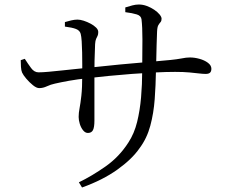

<svg xmlns="http://www.w3.org/2000/svg" viewBox="-20 -787 1040 852"><path d="M330 22Q388 -6 448.5 -48.5Q509 -91 550 -155Q576 -195 588.5 -246Q601 -297 606 -355Q611 -413 611 -473Q612 -556 612 -612Q612 -668 608 -701Q606 -717 587 -723Q568 -729 536 -733V-754Q552 -759 567 -763Q582 -767 596 -767Q614 -767 631.5 -760.5Q649 -754 664 -744Q679 -734 688 -723Q697 -712 697 -704Q697 -694 692.5 -689Q688 -684 683 -676Q678 -668 677 -647Q676 -622 675 -589Q674 -556 673.5 -524.5Q673 -493 672 -471Q671 -409 666.5 -347Q662 -285 647 -229Q632 -173 599 -129Q566 -81 501 -34.5Q436 12 344 45ZM370 -197Q358 -197 348.5 -209Q339 -221 334 -237.5Q329 -254 329 -268Q329 -286 333 -306.5Q337 -327 341 -362Q345 -397 345 -458Q345 -476 345 -501.5Q345 -527 344.5 -554Q344 -581 342.5 -603.5Q341 -626 338 -637Q334 -652 317 -658.5Q300 -665 268 -669V-689Q281 -693 296 -696.5Q311 -700 324 -700Q336 -700 351.5 -695Q367 -690 382 -682Q397 -674 406.5 -664.5Q416 -655 416 -645Q416 -634 413 -628Q410 -622 406.5 -614.5Q403 -607 402 -591Q402 -581 401 -561.5Q400 -542 399.5 -517Q399 -492 399 -465Q399 -422 399 -379Q399 -336 399 -302Q399 -268 399 -252Q399 -222 392.5 -209.5Q386 -197 370 -197ZM154 -396Q142 -396 126 -409Q110 -422 96.5 -438Q83 -454 78 -465Q74 -474 73 -490.5Q72 -507 72 -520L90 -526Q104 -504 118 -485Q132 -466 151 -466Q168 -466 196 -468.5Q224 -471 256 -474.5Q288 -478 318 -481Q348 -484 368 -486Q398 -489 436 -493Q474 -497 514.5 -501Q555 -505 593 -508Q631 -511 661 -514Q709 -518 737.5 -521Q766 -524 781.5 -527Q797 -530 805.5 -531Q814 -532 823 -532Q843 -532 865 -526Q887 -520 902.5 -508.5Q918 -497 918 -482Q918 -470 912 -464.5Q906 -459 893 -459Q881 -459 864 -461Q847 -463 821 -465.5Q795 -468 757 -468Q718 -468 668.5 -465.5Q619 -463 565.5 -459Q512 -455 461.5 -450Q411 -445 369 -440Q322 -435 286 -428.5Q250 -422 224 -416Q205 -412 188 -404Q171 -396 154 -396Z"/></svg>

Font: Noto Serif TC
Style: Regular
Weight: 400
Designer: Ryoko NISHIZUKA  (kana & ideographs); Frank Grießhammer (Latin, Greek & Cyrillic); Wenlong ZHANG  (bopomofo); Sandoll Co
Foundry: Adobe
Version: Version 2.003-H1;hotconv 1.1.1;makeotfexe 2.6.0